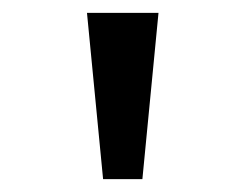

<svg xmlns="http://www.w3.org/2000/svg" viewBox="-20 -749 366 298"><path d="M140 -471 115 -729H226L201 -471Z"/></svg>

Font: ltamil15
Style: Book
Weight: 400
Designer: Jelle Bosma - Monotype Design Team
Foundry: Monotype Imaging Inc.
Version: Version 2.003